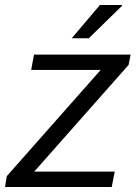

<svg xmlns="http://www.w3.org/2000/svg" viewBox="-32 -743 544 763"><path d="M-12 0 -5 -43 368 -465H92L103 -526H487L479 -485L104 -61H424L412 0ZM253 -591 365 -723H453V-720L321 -591Z"/></svg>

Font: Archivo SemiBold Light
Style: Italic
Weight: 300
Italic angle: -10°
Version: Version 2.001